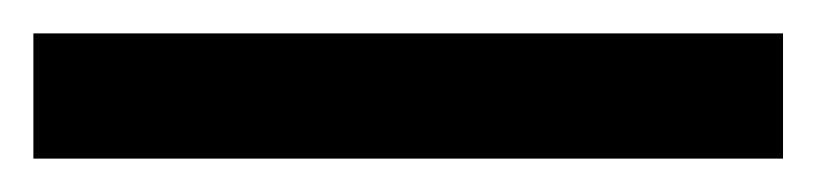

<svg xmlns="http://www.w3.org/2000/svg" viewBox="-20 77 489 115"><path d="M0 97H449V172H0Z"/></svg>

Font: CBA Beacon Sans
Style: Regular
Weight: 400
Designer: Wei Huang
Foundry: Wei Huang
Version: Version 1.002